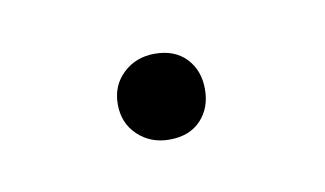

<svg xmlns="http://www.w3.org/2000/svg" viewBox="-27 -93 239 141"><g transform="rotate(-10 92.0 -22.0)"><path d="M124 -22Q124 -8 115.5 1Q107 10 92 10Q78 10 68.5 1Q59 -8 59 -22Q59 -36 68.5 -45Q78 -54 92 -54Q107 -54 115.5 -45Q124 -36 124 -22Z"/></g></svg>

Font: FiraGO UltraLight
Style: Regular
Weight: 200
Designer: bBox Type
Foundry: bBox Type GmbH
Version: Version 1.001